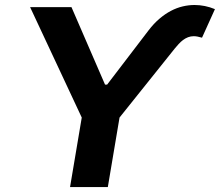

<svg xmlns="http://www.w3.org/2000/svg" viewBox="-20 -756 889 776"><path d="M268.8 -727.3 404.5 -414.1H413L580.6 -633.5Q601.6 -660.9 624.3 -680.2Q647 -699.6 670.6 -712Q694.2 -724.4 718.4 -730.1Q742.5 -735.8 766.3 -735.8Q808.2 -735.8 848.7 -719.1L796.5 -603.7Q776.3 -609.7 763.1 -609.7Q750.7 -609.7 739.9 -605.5Q729 -601.2 719.6 -594.1Q710.2 -587 702.1 -578.1Q693.9 -569.2 686.4 -560L463.1 -280.9L415.8 0H263.1L310.4 -280.9L101.6 -727.3Z"/></svg>

Font: Inter P
Style: Bold Italic
Weight: 700
Italic angle: 9.39999°
Designer: Rasmus Andersson
Foundry: rsms
Version: Version 3.018;git-588b23468